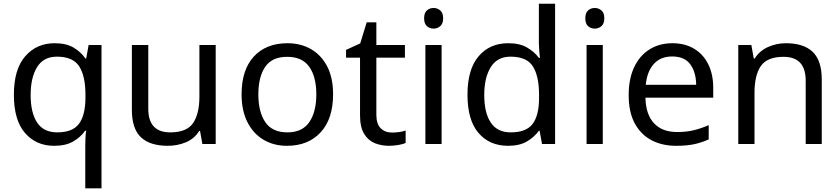

<svg xmlns="http://www.w3.org/2000/svg" viewBox="-20 -780 4552 1040"><path d="M441.9 240.2V11.2Q441.9 -6.8 442.9 -31Q443.8 -55.2 446.8 -71.8H440.9Q418 -38.1 377.4 -14.2Q336.9 9.8 272.9 9.8Q175.8 9.8 115.5 -59.6Q55.2 -128.9 55.2 -267.1Q55.2 -404.8 116.7 -475.3Q178.2 -545.9 275.9 -545.9Q338.9 -545.9 378.9 -522Q418.9 -498 442.9 -462.9H446.8L460 -536.1H529.8V240.2ZM290 -63Q372.1 -63 407 -108.4Q441.9 -153.8 442.9 -248V-266.1Q442.9 -368.2 408.9 -420.7Q375 -473.1 288.1 -473.1Q215.8 -473.1 180.9 -416.5Q146 -359.9 146 -265.1Q146 -169.9 180.9 -116.5Q215.8 -63 290 -63Z M1148.4 -536.1V0H1076.2L1063.5 -70.8H1059.1Q1033.2 -28.8 987.3 -9.5Q941.4 9.8 889.2 9.8Q792 9.8 743.2 -36.6Q694.3 -83 694.3 -185.1V-536.1H783.2V-190.9Q783.2 -63 902.3 -63Q991.2 -63 1025.6 -113Q1060.1 -163.1 1060.1 -256.8V-536.1Z M1784.2 -269Q1784.2 -136.2 1716.8 -63.2Q1649.4 9.8 1534.2 9.8Q1463.4 9.8 1408 -22.7Q1352.5 -55.2 1320.6 -117.7Q1288.6 -180.2 1288.6 -269Q1288.6 -401.9 1355 -473.9Q1421.4 -545.9 1537.6 -545.9Q1609.4 -545.9 1665.3 -513.4Q1721.2 -481 1752.7 -419.4Q1784.2 -357.9 1784.2 -269ZM1379.4 -269Q1379.4 -173.8 1417 -118.4Q1454.6 -63 1536.6 -63Q1617.2 -63 1655.3 -118.4Q1693.4 -173.8 1693.4 -269Q1693.4 -363.8 1655.3 -418Q1617.2 -472.2 1535.2 -472.2Q1453.6 -472.2 1416.5 -418Q1379.4 -363.8 1379.4 -269Z M2102.5 -62Q2122.6 -62 2143.6 -64.9Q2164.6 -67.9 2177.2 -73.2V-5.9Q2163.6 1 2137.5 5.4Q2111.3 9.8 2087.4 9.8Q2045.4 9.8 2010 -4.6Q1974.6 -19 1952.4 -54.9Q1930.2 -90.8 1930.2 -155.8V-467.8H1854.5V-509.8L1931.2 -544.9L1966.3 -659.2H2018.6V-536.1H2173.3V-467.8H2018.6V-158.2Q2018.6 -108.9 2042 -85.4Q2065.4 -62 2102.5 -62Z M2329.1 -736.8Q2349.1 -736.8 2364.7 -723.4Q2380.4 -710 2380.4 -681.2Q2380.4 -651.9 2364.7 -638.4Q2349.1 -625 2329.1 -625Q2307.1 -625 2292.2 -638.4Q2277.3 -651.9 2277.3 -681.2Q2277.3 -710 2292.2 -723.4Q2307.1 -736.8 2329.1 -736.8ZM2372.1 -536.1V0H2284.2V-536.1Z M2731.9 9.8Q2631.8 9.8 2572 -59.6Q2512.2 -128.9 2512.2 -267.1Q2512.2 -404.8 2572.5 -475.3Q2632.8 -545.9 2732.9 -545.9Q2794.9 -545.9 2834.5 -522.9Q2874 -500 2898.9 -466.8H2905.3Q2902.8 -480 2900.9 -505.4Q2898.9 -530.8 2898.9 -545.9V-759.8H2986.8V0H2916L2902.8 -71.8H2898.9Q2875 -38.1 2835 -14.2Q2794.9 9.8 2731.9 9.8ZM2746.1 -63Q2831.1 -63 2865.5 -109.4Q2899.9 -155.8 2899.9 -250V-266.1Q2899.9 -366.2 2866.9 -419.7Q2834 -473.1 2745.1 -473.1Q2673.8 -473.1 2638.4 -416.5Q2603 -359.9 2603 -265.1Q2603 -168.9 2638.4 -116Q2673.8 -63 2746.1 -63Z M3202.1 -736.8Q3222.2 -736.8 3237.8 -723.4Q3253.4 -710 3253.4 -681.2Q3253.4 -651.9 3237.8 -638.4Q3222.2 -625 3202.1 -625Q3180.2 -625 3165.3 -638.4Q3150.4 -651.9 3150.4 -681.2Q3150.4 -710 3165.3 -723.4Q3180.2 -736.8 3202.1 -736.8ZM3245.1 -536.1V0H3157.2V-536.1Z M3622.1 -545.9Q3689.9 -545.9 3740 -515.9Q3790 -485.8 3816.7 -431.4Q3843.3 -377 3843.3 -304.2V-251H3476.1Q3478 -160.2 3522.5 -112.5Q3566.9 -64.9 3647 -64.9Q3698.2 -64.9 3737.5 -74.5Q3776.9 -84 3818.8 -102.1V-24.9Q3778.3 -6.8 3738.3 1.5Q3698.2 9.8 3643.1 9.8Q3565.9 9.8 3508.1 -21Q3450.2 -51.8 3417.7 -112.8Q3385.3 -173.8 3385.3 -264.2Q3385.3 -352.1 3414.6 -415Q3443.8 -478 3497.6 -512Q3551.3 -545.9 3622.1 -545.9ZM3621.1 -474.1Q3558.1 -474.1 3521.5 -433.6Q3484.9 -393.1 3478 -320.8H3751Q3750 -389.2 3719 -431.6Q3688 -474.1 3621.1 -474.1Z M4236.8 -545.9Q4333 -545.9 4382.1 -499Q4431.2 -452.1 4431.2 -349.1V0H4344.2V-342.8Q4344.2 -472.2 4224.1 -472.2Q4135.3 -472.2 4101.1 -422.1Q4066.9 -372.1 4066.9 -277.8V0H3979V-536.1H4049.8L4063 -462.9H4067.9Q4094.2 -504.9 4140.1 -525.4Q4186 -545.9 4236.8 -545.9Z"/></svg>

Font: Defago Noto Sans
Style: Regular
Weight: 400
Designer: John M. Durdin
Foundry: Lao IT Dev Co., Ltd.
Version: Version 1.000 2007 initial release